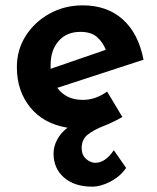

<svg xmlns="http://www.w3.org/2000/svg" viewBox="-20 -470 587 717"><path d="M324 227Q258 227 219 193Q180 159 180 103Q180 77 193.5 51.5Q207 26 232 7Q142 -8 92.5 -69.5Q43 -131 43 -219Q43 -284 76 -336Q109 -388 165 -419Q221 -450 289 -450Q380 -450 438.5 -397.5Q497 -345 516 -247L194 -142Q227 -97 289 -97Q314 -97 336.5 -105Q359 -113 380 -128L437 -33Q402 -13 367 0.5Q332 14 308.5 32Q285 50 285 83Q285 109 301.5 123.5Q318 138 336 138Q373 138 405 91L451 157Q430 188 393.5 207.5Q357 227 324 227ZM169 -213 375 -284Q365 -311 343 -331Q321 -351 280 -351Q229 -351 199 -317Q169 -283 169 -227Q169 -220 169 -213Z"/></svg>

Font: Reem Kufi SemiBold
Style: Regular
Weight: 600
Designer: Khaled Hosny
Version: Version 1.001